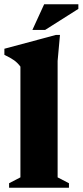

<svg xmlns="http://www.w3.org/2000/svg" viewBox="-30 -878 386 898"><path d="M239.5 -48.5 292.5 -21V0H12.5V-21L65.5 -48.5V-566.5Q52.5 -584 36.2 -595.8Q20 -607.5 -9.5 -621.5V-650L231 -714.5H250.5L239.5 -593ZM121.5 -738 176.5 -858H336.5V-836.5L181 -738Z"/></svg>

Font: Newsreader Text ExtraBold
Style: Regular
Weight: 800
Designer: Hugues Gentile
Foundry: Production Type
Version: Version 1.001